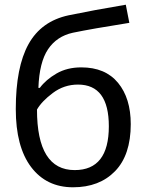

<svg xmlns="http://www.w3.org/2000/svg" viewBox="-20 -785 619 815"><path d="M47 -322Q47 -500 101 -597.5Q155 -695 271 -720Q377 -742 514 -765L529 -688Q371 -663 289 -646Q221 -631 184 -576Q147 -521 143 -412H149Q175 -447 220 -473Q265 -499 325 -499Q427 -499 481 -433.5Q535 -368 535 -258Q535 -127 468.5 -58.5Q402 10 290 10Q177 10 112 -76Q47 -162 47 -322ZM297 -63Q442 -63 442 -249Q442 -426 311 -426Q252 -426 204.5 -390.5Q157 -355 137 -320Q137 -63 297 -63Z"/></svg>

Font: Advent Sans Logo
Style: Regular
Weight: 400
Designer: Types & Symbols
Foundry: Types & Symbols
Version: Version 1.002